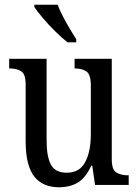

<svg xmlns="http://www.w3.org/2000/svg" viewBox="-20 -786 588 816"><path d="M232 10Q161 10 125 -36.5Q89 -83 89 -186V-427Q89 -471 70 -483Q51 -495 23 -495H19V-536H178V-189Q178 -122 196 -87Q214 -52 264 -52Q318 -52 342 -97Q366 -142 366 -215V-422Q366 -470 347 -482.5Q328 -495 300 -495H297V-536H455V-109Q455 -64 475 -52.5Q495 -41 523 -41H527V0H384L372 -82H368Q343 -28 309 -9Q275 10 232 10ZM267 -606Q244 -624 215 -652.5Q186 -681 161.5 -710Q137 -739 126 -756V-766H225Q233 -744 247 -717Q261 -690 276.5 -664Q292 -638 304 -619V-606Z"/></svg>

Font: Noto Serif Condensed
Style: Regular
Weight: 400
Width: 3
Designer: Monotype Design Team
Foundry: Monotype Imaging Inc.
Version: Version 2.013; ttfautohint (v1.8.4.7-5d5b)